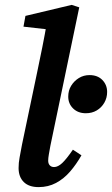

<svg xmlns="http://www.w3.org/2000/svg" viewBox="-20 -751 458 785"><path d="M138 14Q98 14 77 -7Q56 -28 56 -64Q56 -85 60 -106.5Q64 -128 70 -160L132 -456Q143 -508 153 -558Q163 -608 172 -660L209 -627L76 -642L84 -686L273 -731L304 -721L186 -155Q182 -133 179.5 -118.5Q177 -104 177 -94Q177 -82 183.5 -75Q190 -68 201 -68Q217 -68 234.5 -84.5Q252 -101 278 -139L313 -116Q292 -79 266.5 -49.5Q241 -20 209 -3Q177 14 138 14ZM331 -288Q299 -288 279 -307.5Q259 -327 259 -356Q259 -381 271 -400.5Q283 -420 302.5 -432Q322 -444 346 -444Q379 -444 398.5 -424Q418 -404 418 -375Q418 -351 406.5 -331Q395 -311 375.5 -299.5Q356 -288 331 -288Z"/></svg>

Font: Source Serif 4 SemiBold
Style: Italic
Weight: 600
Italic angle: -12°
Designer: Frank Grießhammer
Foundry: Adobe Systems Incorporated
Version: Version 4.004;hotconv 1.0.116;makeotfexe 2.5.65601